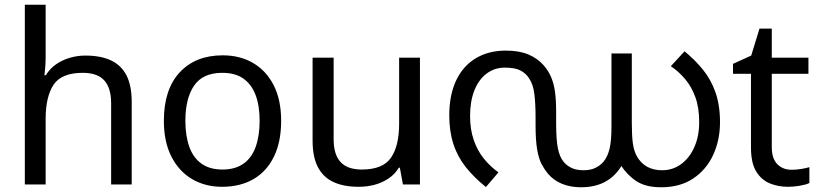

<svg xmlns="http://www.w3.org/2000/svg" viewBox="-20 -780 3465 812"><path d="M173 -537Q173 -518 171.5 -498Q170 -478 168 -462H174Q191 -490 217 -508Q243 -526 275 -535.5Q307 -545 341 -545Q406 -545 449.5 -524.5Q493 -504 515 -461Q537 -418 537 -349V0H450V-343Q450 -408 421 -440Q392 -472 330 -472Q240 -472 206.5 -421.5Q173 -371 173 -277V0H85V-760H173Z M1169 -269Q1169 -180 1138.5 -117.5Q1108 -55 1052 -22.5Q996 10 919 10Q848 10 792.5 -22.5Q737 -55 705 -117.5Q673 -180 673 -269Q673 -402 740 -474Q807 -546 922 -546Q995 -546 1050.5 -513.5Q1106 -481 1137.5 -419.5Q1169 -358 1169 -269ZM764 -269Q764 -206 780.5 -159.5Q797 -113 832 -88Q867 -63 921 -63Q975 -63 1010 -88Q1045 -113 1061.5 -159.5Q1078 -206 1078 -269Q1078 -333 1061 -378Q1044 -423 1009.5 -447.5Q975 -472 920 -472Q838 -472 801 -418Q764 -364 764 -269Z M1756 -536V0H1684L1671 -71H1667Q1650 -43 1623 -25Q1596 -7 1564 1.5Q1532 10 1497 10Q1433 10 1389.5 -10.5Q1346 -31 1324 -74Q1302 -117 1302 -185V-536H1391V-191Q1391 -127 1420 -95Q1449 -63 1510 -63Q1599 -63 1633.5 -113Q1668 -163 1668 -257V-536Z M2437 12Q2393 12 2357 -2.5Q2321 -17 2296 -47Q2283 -63 2271 -85Q2259 -107 2252 -146Q2245 -185 2245 -251V-285Q2245 -340 2240 -381.5Q2235 -423 2218 -448Q2205 -469 2182 -481.5Q2159 -494 2115 -494Q2071 -494 2037.5 -468.5Q2004 -443 1986 -397Q1968 -351 1968 -289Q1968 -233 1983.5 -188Q1999 -143 2026 -109.5Q2053 -76 2088 -51L2035 11Q1985 -29 1950 -73Q1915 -117 1897.5 -171Q1880 -225 1880 -292Q1880 -378 1909 -439.5Q1938 -501 1992 -533.5Q2046 -566 2119 -566Q2176 -566 2215 -549.5Q2254 -533 2280 -503Q2299 -481 2310.5 -454.5Q2322 -428 2327 -393Q2332 -358 2332 -308V-259Q2332 -189 2339.5 -152Q2347 -115 2365 -94Q2379 -78 2399 -69Q2419 -60 2449 -60Q2477 -60 2498 -70Q2519 -80 2533 -97Q2550 -118 2558 -151Q2566 -184 2566 -245V-554H2652V-262Q2652 -206 2656.5 -173.5Q2661 -141 2674 -118Q2691 -89 2717.5 -74.5Q2744 -60 2780 -60Q2826 -60 2861.5 -86.5Q2897 -113 2917 -159Q2937 -205 2937 -263Q2937 -324 2921 -368.5Q2905 -413 2877.5 -445.5Q2850 -478 2817 -500L2875 -563Q2918 -528 2952 -486.5Q2986 -445 3005.5 -390.5Q3025 -336 3025 -263Q3025 -187 2996 -124.5Q2967 -62 2911.5 -25Q2856 12 2776 12Q2711 12 2672 -13.5Q2633 -39 2605 -82L2610 -81Q2582 -34 2539 -11Q2496 12 2437 12Z M3328 -62Q3348 -62 3369 -65.5Q3390 -69 3403 -73V-6Q3389 1 3363 5.5Q3337 10 3313 10Q3271 10 3235.5 -4.5Q3200 -19 3178 -55Q3156 -91 3156 -156V-468H3080V-510L3157 -545L3192 -659H3244V-536H3399V-468H3244V-158Q3244 -109 3267.5 -85.5Q3291 -62 3328 -62Z"/></svg>

Font: malayalam115
Style: Regular
Weight: 400
Designer: Jelle Bosma - Monotype Design Team
Foundry: Monotype Imaging Inc.
Version: Version 2.103